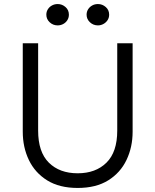

<svg xmlns="http://www.w3.org/2000/svg" viewBox="-20 -914 768 949"><path d="M364 15Q273.5 15 213.2 -22.5Q153 -60 122.8 -123Q92.5 -186 92.5 -263V-700H168.5V-268.5Q168.5 -162.5 221.5 -110Q274.5 -57.5 364 -57.5Q453 -57.5 506.2 -110Q559.5 -162.5 559.5 -268.5V-700H635.5V-263Q635.5 -186.5 605.2 -123.2Q575 -60 514.8 -22.5Q454.5 15 364 15ZM265 -788.5Q242 -788.5 225.5 -804Q209 -819.5 209 -841.5Q209 -856.5 216.8 -868.5Q224.5 -880.5 237.2 -887.2Q250 -894 265 -894Q287 -894 303.8 -879.2Q320.5 -864.5 320.5 -841.5Q320.5 -826.5 313 -814.5Q305.5 -802.5 292.8 -795.5Q280 -788.5 265 -788.5ZM464 -788.5Q441 -788.5 424.5 -804Q408 -819.5 408 -841.5Q408 -856 415.5 -868Q423 -880 435.8 -887Q448.5 -894 464 -894Q486 -894 502.8 -879.2Q519.5 -864.5 519.5 -841.5Q519.5 -826.5 511.8 -814.5Q504 -802.5 491.2 -795.5Q478.5 -788.5 464 -788.5Z"/></svg>

Font: Geologica Roman ExtraLight
Style: Regular
Weight: 250
Designer: Sindre Bremnes, Frode Helland
Foundry: Monokrom Skriftforlag AS
Version: Version 1.010;gftools[0.9.28]